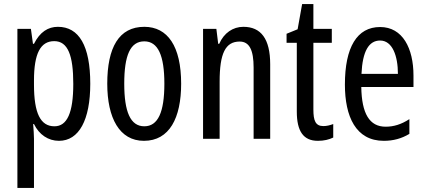

<svg xmlns="http://www.w3.org/2000/svg" viewBox="-20 -744 2080 938"><path d="M263 -613C215 -613 175 -588 146 -530H141L131 -603H65V174H146V-66C146 -86 144 -110 142 -138H146C171 -86 216 -56 268 -56C366 -56 421 -158 421 -335C421 -520 366 -613 263 -613ZM245 -543C312 -543 338 -473 338 -334C338 -193 308 -127 246 -127C178 -127 146 -190 146 -331V-351C146 -483 178 -543 245 -543Z M865 -335C865 -518 799 -613 685 -613C561 -613 504 -512 504 -335C504 -167 564 -56 683 -56C808 -56 865 -168 865 -335ZM587 -335C587 -473 616 -542 685 -542C752 -542 783 -473 783 -335C783 -196 752 -127 685 -127C617 -127 587 -198 587 -335Z M1169 -613C1118 -613 1074 -583 1051 -530H1046L1037 -603H972V-66H1053V-345C1053 -483 1081 -541 1151 -541C1199 -541 1219 -498 1219 -414V-66H1300V-430C1300 -554 1255 -613 1169 -613Z M1560 -128C1521 -128 1511 -155 1511 -209V-535H1601V-603H1511V-724H1456L1434 -601L1380 -579V-535H1430V-199C1430 -103 1462 -56 1533 -56C1563 -56 1587 -62 1608 -72V-138C1592 -132 1576 -128 1560 -128Z M1837 -612C1724 -612 1665 -513 1665 -331C1665 -175 1718 -56 1855 -56C1901 -56 1942 -67 1980 -90V-162C1940 -136 1903 -125 1864 -125C1785 -125 1747 -189 1745 -319H2000V-375C2000 -508 1947 -612 1837 -612ZM1837 -546C1897 -546 1924 -471 1924 -383H1746C1751 -494 1782 -546 1837 -546Z"/></svg>

Font: Noto Sans Malayalam UI ExtraCondensed
Style: Regular
Weight: 400
Width: 2
Designer: Jelle Bosma - Monotype Design Team
Foundry: Monotype Imaging Inc.
Version: Version 2.104